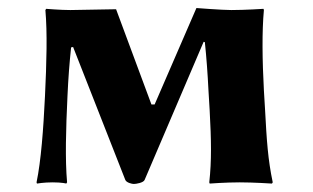

<svg xmlns="http://www.w3.org/2000/svg" viewBox="-20 -454 778 478"><path d="M148 -215C150 -260 153 -298 157 -336L162 -337L292 -6C295 1 309 4 313 4C319 4 337 1 340 -6L487 -350L490 -349C494 -311 497 -270 499 -229L502 -179C506 -105 507 -54 501 0L502 3C502 3 542 0 577 0C611 0 657 3 657 3L659 0C647 -57 644 -104 640 -179L637 -229C633 -304 632 -375 637 -429L636 -432C636 -432 590 -429 556 -429C533 -429 469 -434 469 -434L365 -194H357L269 -431L155 -429C131 -429 95 -432 95 -432L93 -429C98 -372 96 -299 92 -215C88 -131 82 -53 71 0L72 3C72 3 89 0 111 0C135 0 145 3 145 3L147 0C142 -57 144 -131 148 -215Z"/></svg>

Font: Libertinus Sans
Style: Bold
Weight: 700
Designer: Philipp H. Poll, Khaled Hosny
Foundry: Caleb Maclennan
Version: Version 7.050;RELEASE